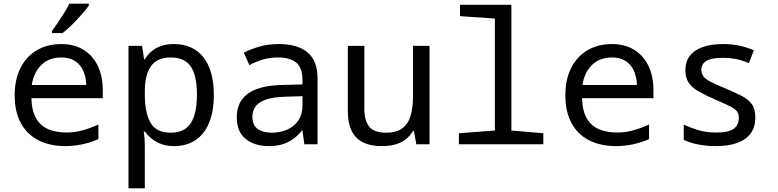

<svg xmlns="http://www.w3.org/2000/svg" viewBox="-20 -786 4240 1046"><path d="M337 10Q251 10 189 -22Q127 -54 93.5 -115.5Q60 -177 60 -266Q60 -354 92 -416.5Q124 -479 181 -512.5Q238 -546 314 -546Q384 -546 434.5 -515Q485 -484 512.5 -427.5Q540 -371 540 -292V-251H151Q153 -181 177.5 -140Q202 -99 244.5 -81.5Q287 -64 343 -64Q387 -64 430 -76Q473 -88 516 -108V-28Q470 -8 424 1Q378 10 337 10ZM450 -323Q448 -370 432 -403.5Q416 -437 386.5 -455Q357 -473 314 -473Q247 -473 205.5 -432.5Q164 -392 153 -323ZM263 -618Q278 -637 295.5 -663Q313 -689 330 -716.5Q347 -744 358 -766H464V-756Q452 -738 427 -709.5Q402 -681 373.5 -652.5Q345 -624 321 -606H263Z M680 240V-536H754L765 -463H769Q785 -489 807 -507.5Q829 -526 859 -536Q889 -546 929 -546Q978 -546 1018 -528.5Q1058 -511 1086.5 -476Q1115 -441 1130 -389Q1145 -337 1145 -269Q1145 -178 1118.5 -115.5Q1092 -53 1043.5 -21.5Q995 10 929 10Q890 10 859.5 -1Q829 -12 807 -30Q785 -48 769 -69H763Q766 -50 767.5 -29.5Q769 -9 769 11V240ZM910 -63Q985 -63 1019 -114.5Q1053 -166 1053 -271Q1053 -374 1019.5 -423.5Q986 -473 909 -473Q836 -473 802.5 -425.5Q769 -378 769 -289V-269Q769 -174 799.5 -118.5Q830 -63 910 -63Z M1446 10Q1367 10 1318.5 -29Q1270 -68 1270 -147Q1270 -205 1298 -243.5Q1326 -282 1380.5 -301.5Q1435 -321 1513 -323L1628 -326V-348Q1628 -420 1592 -446.5Q1556 -473 1495 -473Q1452 -473 1413 -462Q1374 -451 1339 -431L1308 -499Q1346 -518 1392.5 -532Q1439 -546 1500 -546Q1601 -546 1655.5 -500.5Q1710 -455 1710 -359V0H1638L1628 -74H1624Q1602 -46 1575.5 -27.5Q1549 -9 1517 0.5Q1485 10 1446 10ZM1461 -63Q1506 -63 1544 -79.5Q1582 -96 1605 -129.5Q1628 -163 1628 -214V-262L1532 -259Q1468 -257 1429 -243.5Q1390 -230 1372.5 -206.5Q1355 -183 1355 -150Q1355 -104 1384 -83.5Q1413 -63 1461 -63Z M2061 10Q1966 10 1920.5 -37.5Q1875 -85 1875 -179V-536H1965V-193Q1965 -129 1991.5 -96Q2018 -63 2083 -63Q2139 -63 2171 -86.5Q2203 -110 2216.5 -154Q2230 -198 2230 -260V-536H2320V0H2248L2235 -72H2230Q2211 -42 2186 -24Q2161 -6 2130 2Q2099 10 2061 10Z M2480 0V-60L2676 -75V-685L2486 -698V-760H2766V-75L2940 -60V0Z M3337 10Q3251 10 3189 -22Q3127 -54 3093.5 -115.5Q3060 -177 3060 -266Q3060 -354 3092 -416.5Q3124 -479 3181 -512.5Q3238 -546 3314 -546Q3384 -546 3434.5 -515Q3485 -484 3512.5 -427.5Q3540 -371 3540 -292V-251H3151Q3153 -181 3177.5 -140Q3202 -99 3244.5 -81.5Q3287 -64 3343 -64Q3387 -64 3430 -76Q3473 -88 3516 -108V-28Q3470 -8 3424 1Q3378 10 3337 10ZM3450 -323Q3448 -370 3432 -403.5Q3416 -437 3386.5 -455Q3357 -473 3314 -473Q3247 -473 3205.5 -432.5Q3164 -392 3153 -323Z M3879 10Q3829 10 3783.5 1Q3738 -8 3705 -24V-107Q3740 -91 3782.5 -77.5Q3825 -64 3884 -64Q3950 -64 3977.5 -84.5Q4005 -105 4005 -144Q4005 -165 3995.5 -178.5Q3986 -192 3959 -206Q3932 -220 3880 -242Q3828 -265 3791 -285Q3754 -305 3734 -332.5Q3714 -360 3714 -403Q3714 -451 3738.5 -482.5Q3763 -514 3809.5 -530Q3856 -546 3920 -546Q3964 -546 4004 -538Q4044 -530 4087 -512L4060 -442Q4020 -459 3986.5 -465Q3953 -471 3920 -471Q3858 -471 3829.5 -455Q3801 -439 3801 -405Q3801 -383 3813.5 -368Q3826 -353 3854.5 -339Q3883 -325 3930 -305Q3983 -283 4020 -264Q4057 -245 4076 -218.5Q4095 -192 4095 -146Q4095 -95 4070.5 -60.5Q4046 -26 3998 -8Q3950 10 3879 10Z"/></svg>

Font: Noto Sans Mono
Style: Regular
Weight: 400
Designer: Monotype Design Team
Foundry: Monotype Imaging Inc.
Version: Version 2.014